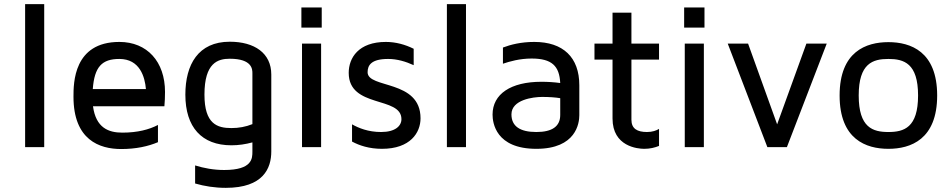

<svg xmlns="http://www.w3.org/2000/svg" viewBox="-20 -709 4583 925"><path d="M101 -689V0H193V-689Z M569 -70C503 -70 442 -93 428 -197H772C774 -219 775 -242 775 -266C775 -412 689 -507 555 -507C334 -507 334 -308 334 -243C334 -35 459 9 564 9C635 9 694 -4 741 -24V-107C699 -85 643 -70 569 -70ZM555 -425C654 -425 678 -338 683 -280H427C435 -387 471 -425 555 -425Z M1087 -508C935 -508 873 -398 873 -253C873 -96 952 -9 1095 -9C1129 -9 1163 -14 1196 -23V21C1196 54 1196 110 1060 110C1009 110 962 101 920 88V175C965 188 1014 196 1068 196C1249 196 1287 101 1287 21V-350C1287 -453 1206 -508 1087 -508ZM1196 -111C1164 -98 1130 -92 1095 -92C1027 -92 965 -111 965 -253C965 -407 1030 -426 1087 -426C1196 -426 1196 -374 1196 -356V-111Z M1435 0H1527V-499H1435ZM1530 -673H1432V-576H1530Z M1839 -507C1707 -507 1660 -430 1660 -358C1660 -186 1914 -247 1914 -135C1914 -102 1884 -73 1816 -73C1754 -73 1708 -92 1676 -110V-27C1711 -8 1759 8 1820 8C1957 8 2006 -70 2006 -139C2006 -327 1751 -281 1751 -361C1751 -395 1769 -425 1850 -425C1894 -425 1936 -412 1973 -395V-474C1933 -494 1887 -507 1839 -507Z M2133 -689V0H2225V-689Z M2554 -507C2490 -507 2440 -494 2403 -480V-402C2435 -413 2484 -427 2541 -427C2639 -427 2675 -391 2679 -309C2650 -313 2620 -315 2588 -315C2441 -315 2353 -256 2353 -157C2353 -118 2368 8 2564 8C2756 8 2771 -116 2771 -154V-298C2771 -433 2693 -507 2554 -507ZM2679 -155C2679 -100 2640 -73 2564 -73C2485 -73 2444 -101 2444 -158C2444 -229 2549 -242 2592 -242C2625 -242 2655 -240 2679 -236Z M3155 -422V-499H3022V-648H2931V-499H2844V-422H2931V-138C2931 -3 3052 8 3084 8C3112 8 3135 2 3155 -6V-88C3142 -80 3123 -73 3097 -73C3050 -73 3022 -89 3022 -132V-422Z M3279 0H3371V-499H3279ZM3374 -673H3276V-576H3374Z M3865 -499 3724 -110 3584 -499H3486L3677 0H3771L3963 -499Z M4260 -506C4153 -506 4025 -461 4025 -249C4025 -37 4153 8 4260 8C4367 8 4495 -37 4495 -249C4495 -461 4367 -506 4260 -506ZM4260 -73C4185 -73 4117 -94 4117 -249C4117 -404 4185 -425 4260 -425C4335 -425 4403 -404 4403 -249C4403 -94 4335 -73 4260 -73Z"/></svg>

Font: Maven Pro
Style: Medium
Weight: 500
Designer: Joe Prince
Foundry: Joe Prince
Version: Version 1.003